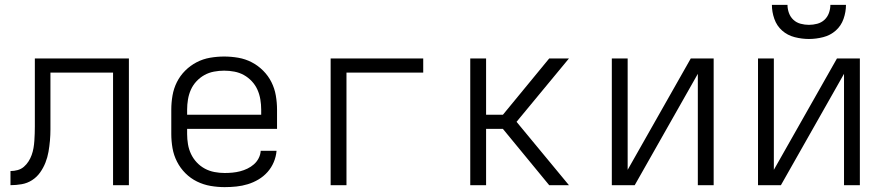

<svg xmlns="http://www.w3.org/2000/svg" viewBox="-20 -760 3640 788"><path d="M23 0V-58Q38 -58 52.5 -62Q67 -66 78 -75.5Q89 -85 97 -97.5Q105 -110 110 -124Q115 -138 117.5 -152.5Q120 -167 121 -182Q122 -197 122.5 -212Q123 -227 123 -241Q123 -251 123 -261Q123 -271 123 -281V-520H509V0H444V-462H187V-280Q187 -279 187 -278Q187 -277 187 -275Q187 -252 187 -229Q187 -206 185 -183Q183 -160 179 -137Q175 -114 166.5 -92.5Q158 -71 144.5 -52Q131 -33 111.5 -20.5Q92 -8 69 -4Q46 0 23 0Z M902 8Q873 8 844 3Q815 -2 788.5 -15Q762 -28 741 -49Q720 -70 706.5 -96.5Q693 -123 688 -152Q683 -181 683 -210V-310Q683 -339 688 -368Q693 -397 706 -423Q719 -449 740 -470Q761 -491 787 -504.5Q813 -518 842 -523Q871 -528 900 -528Q929 -528 958 -523Q987 -518 1013 -504.5Q1039 -491 1060 -470Q1081 -449 1094 -423Q1107 -397 1112 -368Q1117 -339 1117 -310V-231H748V-210Q748 -189 751.5 -168Q755 -147 764 -128Q773 -109 787.5 -93.5Q802 -78 820.5 -68Q839 -58 860 -54Q881 -50 902 -50Q918 -50 934 -51.5Q950 -53 965.5 -57Q981 -61 995.5 -68Q1010 -75 1022 -85.5Q1034 -96 1041.5 -110.5Q1049 -125 1050 -141H1115Q1113 -117 1103.5 -94.5Q1094 -72 1078 -54Q1062 -36 1041 -23.5Q1020 -11 997 -4Q974 3 950 5.5Q926 8 902 8ZM748 -289H1052V-310Q1052 -331 1048.5 -352Q1045 -373 1036.5 -392Q1028 -411 1013.5 -426.5Q999 -442 981 -452Q963 -462 942 -466Q921 -470 900 -470Q879 -470 858 -466Q837 -462 819 -452Q801 -442 786.5 -426.5Q772 -411 763.5 -392Q755 -373 751.5 -352Q748 -331 748 -310Z M1337 0V-520H1717V-462H1402V0Z M1910 0V-520H1975V-289H2044L2234 -520H2315L2100 -260L2315 0H2234L2044 -231H1975V0Z M2491 0V-520H2556V-63L2815 -520H2909V0H2844V-457L2585 0Z M3091 0V-520H3156V-63L3415 -520H3509V0H3444V-457L3185 0ZM3300 -600Q3271 -600 3241.5 -607.5Q3212 -615 3190 -634.5Q3168 -654 3158 -682.5Q3148 -711 3148 -740H3212Q3212 -723 3218 -706.5Q3224 -690 3236.5 -678.5Q3249 -667 3266 -662.5Q3283 -658 3300 -658Q3317 -658 3334 -662.5Q3351 -667 3363.5 -678.5Q3376 -690 3382 -706.5Q3388 -723 3388 -740H3452Q3452 -711 3442 -682.5Q3432 -654 3410 -634.5Q3388 -615 3358.5 -607.5Q3329 -600 3300 -600Z"/></svg>

Font: Iosevka Custom Light Extended
Style: Regular
Weight: 300
Width: 7
Monospace: yes
Designer: Belleve Invis
Foundry: Belleve Invis
Version: Version 11.2.4; ttfautohint (v1.8.4)